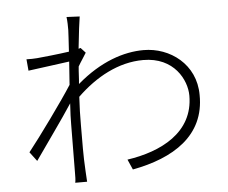

<svg xmlns="http://www.w3.org/2000/svg" viewBox="-55 -845 1110 934"><g transform="rotate(-5 500.0 -377.5)"><path d="M358 -625 348 -622C356 -698 363 -755 367 -778L303 -781C306 -758 306 -736 306 -717C306 -706 303 -665 300 -612C244 -604 176 -597 143 -594C126 -593 110 -592 91 -593L96 -537C163 -545 254 -559 297 -564C294 -528 292 -490 289 -451C242 -377 121 -210 66 -141L100 -96C156 -177 234 -284 284 -361C281 -318 280 -282 280 -259C280 -158 278 -120 278 -24C278 -8 278 15 275 26H333L330 -25C325 -111 327 -159 327 -254C327 -294 328 -340 331 -389C423 -478 535 -540 656 -540C807 -540 865 -424 865 -348C865 -167 702 -88 538 -64L560 -14C759 -51 918 -147 915 -347C915 -497 791 -588 662 -588C566 -588 451 -551 335 -451C338 -479 338 -508 341 -536C354 -559 370 -581 381 -600Z"/></g></svg>

Font: Spoqa Han Sans Neo Light
Style: Regular
Weight: 300
Designer: [Spoqa Han Sans Neo] Dong-huui Kim ___ Younghwa Kang ___ Yujin Lee ___ [Noto Sans] Ryoko NISHIZUKA ____ (kana & ideograp
Foundry: Spoqa (http://www.spoqa-han-sans.com)
Version: Version 1.100;hotconv 1.0.109;makeotfexe 2.5.65596